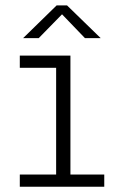

<svg xmlns="http://www.w3.org/2000/svg" viewBox="-20 -712 440 732"><path d="M55.5 0V-46.5H194V-453.5H55.5V-500H248.5V-46.5H377.5V0ZM68 -566.5 196 -691.5H235.5L364 -566.5H304L216.5 -657.5L127.5 -566.5Z"/></svg>

Font: Trispace SemiCondensed ExtraLight
Style: Regular
Weight: 200
Width: 4
Designer: Tyler Finck
Foundry: Etcetera Type Company
Version: Version 1.210; ttfautohint (v1.8.3)